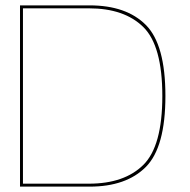

<svg xmlns="http://www.w3.org/2000/svg" viewBox="-20 -695 706 715"><path d="M54.5 0V-675H313.5Q450.5 -675 523.2 -602Q596 -529 596 -337.8Q596 -146.5 523 -73.2Q450 0 313.5 0ZM65.5 -11H311Q443 -11 513.8 -81Q584.5 -151 584.5 -337.5Q584.5 -524.5 513.8 -594.2Q443 -664 311 -664H65.5Z"/></svg>

Font: Anybody ExtraExpanded Thin
Style: Regular
Weight: 100
Width: 8
Designer: Tyler Finck
Foundry: Etcetera Type Company
Version: Version 1.010; ttfautohint (v1.8.3) -l 8 -r 50 -G 200 -x 14 